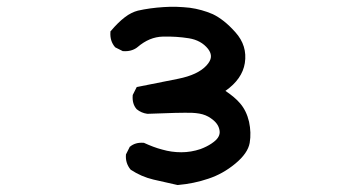

<svg xmlns="http://www.w3.org/2000/svg" viewBox="-20 -522 1040 556"><path d="M493.7 13.7Q458.5 5.9 424.3 -2Q389.2 -10.3 358.9 -30.3L358.4 -30.8L357.9 -31.2Q342.8 -49.8 344.7 -73.7V-74.7L345.2 -75.7L355 -95.2L355.5 -96.7L356.4 -97.2Q372.1 -110.4 396 -108.4H397L397.9 -107.9Q410.6 -102.1 423.6 -97.2Q436.5 -92.3 449.7 -88.9Q476.6 -81.1 504.9 -81.1Q533.2 -81.1 560.5 -90.3Q569.8 -93.8 577.6 -97.7Q585.4 -101.6 592 -106Q598.6 -110.4 604.5 -115.7Q619.6 -129.9 615.2 -147Q613.3 -156.2 607.2 -164.3Q601.1 -172.4 590.3 -179.7Q583.5 -184.6 575.2 -188Q566.9 -191.4 557.1 -193.1Q547.4 -194.8 536.1 -195.3Q501 -196.3 407.2 -192.4H406.7Q389.2 -194.8 376 -205.6L375.5 -206.1Q368.7 -213.9 366 -223.9Q363.3 -233.9 364.3 -245.6V-246.6L364.7 -247.6L374.5 -267.1L376 -270L378.9 -270.5L496.1 -293.9Q552.7 -305.2 577.6 -332Q589.8 -345.2 590.8 -356.7Q591.8 -368.2 582.5 -380.4Q572.3 -393.1 558.6 -400.6Q544.9 -408.2 527.3 -411.1Q490.7 -417 451.2 -416Q432.1 -415.5 413.8 -408Q395.5 -400.4 377.9 -385.3H377.4V-384.8Q360.4 -372.1 336.4 -374H335.4L334.5 -374.5L314.9 -384.3L314 -384.8L313 -385.7Q297.9 -403.3 299.8 -429.2V-431.2L301.3 -432.6Q311.5 -444.8 321.5 -454.6Q331.5 -464.4 341.3 -471.9Q351.1 -479.5 360.6 -484.1Q370.1 -488.8 379.4 -491.2Q414.1 -499 454.1 -501.5Q474.1 -502.9 492.9 -502.2Q511.7 -501.5 529.8 -499.5Q547.4 -497.1 564 -492.4Q580.6 -487.8 596.2 -481Q611.8 -473.6 628.2 -460.7Q644.5 -447.8 661.6 -428.7Q696.8 -389.6 689 -339.4Q681.6 -293 632.8 -258.8Q646 -250 656.7 -241Q667.5 -231.9 675.3 -222.7Q693.8 -201.2 701.2 -169.4Q708 -137.7 703.1 -108.4Q697.8 -78.1 661.1 -47.9Q625 -18.1 583 -4.4Q541 9.8 495.6 13.7H494.6Z"/></svg>

Font: NaikaiFont
Style: SemiBold
Weight: 600
Version: Version 1.89